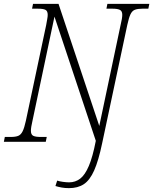

<svg xmlns="http://www.w3.org/2000/svg" viewBox="-37 -734 793 994"><path d="M320 240Q300 240 283 237Q266 234 250 229L259 201Q271 205 289 207.5Q307 210 321 210Q353 210 378 191Q403 172 423 125Q443 78 459 -5L245 -648L131 -108Q123 -74 123 -57Q123 -37 135 -31Q147 -25 173 -25H205L200 0H-17L-12 -25H19Q43 -25 57 -30.5Q71 -36 80 -54Q89 -72 97 -109L202 -604Q205 -622 207.5 -635Q210 -648 210 -657Q210 -677 198.5 -683Q187 -689 160 -689H129L134 -714H266L477 -82L587 -603Q596 -640 596 -657Q596 -677 583.5 -683Q571 -689 546 -689H514L519 -714H736L731 -689H700Q676 -689 661.5 -683.5Q647 -678 638.5 -660Q630 -642 622 -605L492 7Q473 98 450.5 148.5Q428 199 397 219.5Q366 240 320 240Z"/></svg>

Font: Noto Serif SemiCondensed ExtraLight
Style: Italic
Weight: 200
Width: 4
Italic angle: -12°
Designer: Monotype Design Team
Foundry: Monotype Imaging Inc.
Version: Version 2.013